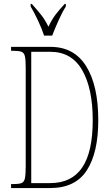

<svg xmlns="http://www.w3.org/2000/svg" viewBox="-20 -951 562 971"><path d="M36 0V-20H48Q75 -20 88.5 -25Q102 -30 106 -49.5Q110 -69 110 -110V-609Q110 -648 106 -666Q102 -684 89 -689Q76 -694 49 -694H36V-714H235Q355 -714 416 -616Q477 -518 477 -343Q477 -179 419 -89.5Q361 0 234 0ZM234 -25Q342 -25 395.5 -103.5Q449 -182 449 -343Q449 -504 395.5 -596.5Q342 -689 235 -689H138V-25ZM203 -771Q192 -805 172 -847.5Q152 -890 135 -918V-931H141Q168 -901 187.5 -876.5Q207 -852 225 -816Q242 -852 260.5 -876.5Q279 -901 307 -931H313V-918Q295 -890 276 -847.5Q257 -805 244 -771Z"/></svg>

Font: Noto Serif Khmer ExtraCondensed Thin
Style: Regular
Weight: 100
Width: 2
Designer: Danh Hong and the Monotype Design Team
Foundry: Monotype Imaging Inc.
Version: Version 2.004; ttfautohint (v1.8.4.7-5d5b)